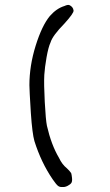

<svg xmlns="http://www.w3.org/2000/svg" viewBox="-20 -707 449 781"><path d="M242.2 -682.6Q254.9 -688.5 261.7 -686.5Q277.3 -679.7 279.3 -664.1Q280.3 -653.3 242.2 -611.3Q193.4 -561.5 185.5 -534.2Q176.8 -515.6 169.4 -474.1Q162.1 -432.6 160.2 -402.3Q158.2 -365.2 162.1 -292Q166 -218.8 170.9 -195.3Q188.5 -118.2 219.7 -65.4Q232.4 -38.1 252 -22.5Q262.7 -12.7 269.5 -2.9Q271.5 2.9 272.9 16.6Q274.4 30.3 270.5 36.6Q266.6 43 255.4 48.8Q244.1 54.7 234.4 53.7Q223.6 54.7 216.3 49.3Q209 43.9 194.3 22.5Q147.5 -45.9 120.1 -132.8Q111.3 -163.1 105.5 -247.1Q99.6 -341.8 99.6 -360.4Q99.6 -439.5 125 -521Q150.4 -602.5 182.6 -641.6Q210 -672.9 242.2 -682.6Z"/></svg>

Font: JasonHandwriting2
Style: Regular
Weight: 400
Version: Version 1.05.10